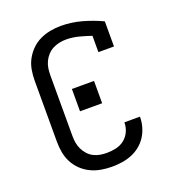

<svg xmlns="http://www.w3.org/2000/svg" viewBox="-136 -849 872 962"><g transform="rotate(-20 300.0 -367.5)"><path d="M297 8Q269 8 240 3Q211 -2 185 -14.5Q159 -27 138 -47Q117 -67 103.5 -93Q90 -119 85 -147.5Q80 -176 80 -205V-530Q80 -559 85 -587.5Q90 -616 103.5 -641Q117 -666 137.5 -686.5Q158 -707 184 -719.5Q210 -732 238.5 -737.5Q267 -743 295 -743Q352 -743 406.5 -728Q461 -713 512 -689V-555H429V-642Q397 -653 364 -661.5Q331 -670 297 -670Q279 -670 260.5 -666Q242 -662 226 -653.5Q210 -645 197.5 -631.5Q185 -618 177 -601.5Q169 -585 166 -567Q163 -549 163 -530V-205Q163 -186 166 -168Q169 -150 177 -133.5Q185 -117 197.5 -103Q210 -89 226.5 -80.5Q243 -72 261 -69Q279 -66 297 -66Q322 -66 346.5 -71.5Q371 -77 390.5 -92.5Q410 -108 420.5 -131Q431 -154 431 -179V-180H514V-178Q514 -152 506.5 -125.5Q499 -99 484.5 -76.5Q470 -54 449 -37Q428 -20 403 -10Q378 0 351 4Q324 8 297 8ZM241 -308V-427H359V-308Z"/></g></svg>

Font: Nova
Style: Regular
Weight: 400
Monospace: yes
Designer: Belleve Invis
Foundry: Belleve Invis
Version: Version 24.1.4; ttfautohint (v1.8.4)